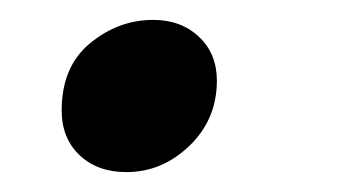

<svg xmlns="http://www.w3.org/2000/svg" viewBox="-20 -162 350 193"><path d="M42 -51Q42 -23 60 -6Q78 11 107 11Q143 11 170.5 -15.5Q198 -42 198 -81Q198 -108 180 -125Q162 -142 134 -142Q99 -142 70.5 -118.5Q42 -95 42 -51Z"/></svg>

Font: Geom Medium
Style: Italic
Weight: 500
Italic angle: -10°
Version: Version 1.102